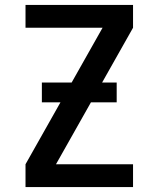

<svg xmlns="http://www.w3.org/2000/svg" viewBox="-20 -755 640 775"><path d="M83 0V-92L394 -643H83V-735H517V-643L206 -92H517V0ZM451 -342H149V-422H451Z"/></svg>

Font: Zed Mono Semibold Extended
Style: Regular
Weight: 600
Width: 7
Monospace: yes
Designer: Belleve Invis
Foundry: Belleve Invis
Version: Version 1.0.0; ttfautohint (v1.8.4)